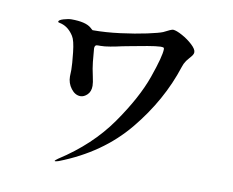

<svg xmlns="http://www.w3.org/2000/svg" viewBox="-80 -841 1161 956"><g transform="rotate(10 500.0 -363.5)"><path d="M844 -645Q844 -637 839 -629.5Q834 -622 824 -611Q812 -596 811 -595Q800 -579 795 -562Q738 -385 610 -230Q482 -75 273 6Q261 10 256 10Q253 10 253 8Q253 6 268 -5Q425 -106 519.5 -241Q614 -376 653 -487Q692 -598 692 -634Q692 -640 688 -641.5Q684 -643 673 -643Q650 -642 609.5 -635Q569 -628 528 -620L486 -612Q456 -605 427 -600Q398 -595 379 -595H370H364Q348 -595 349 -576L355 -509Q358 -479 367 -439Q374 -408 374 -392Q374 -363 357.5 -347Q341 -331 323 -331Q296 -331 275.5 -358Q255 -385 255 -419L256 -452Q256 -480 249.5 -539.5Q243 -599 230 -619Q205 -659 168 -670Q162 -672 156 -673Q150 -674 150 -677Q150 -686 174 -693Q198 -700 213 -700Q285 -700 313 -676Q319 -671 322 -668Q325 -665 326 -665H327Q392 -665 465.5 -674.5Q539 -684 597 -696.5Q655 -709 674 -717Q712 -737 721 -737Q738 -736 768 -719.5Q798 -703 821 -681.5Q844 -660 844 -645Z"/></g></svg>

Font: Shippori Mincho B1
Style: Bold
Weight: 700
Designer: FONTDASU
Foundry: FONTDASU / Google Inc. / but / Adobe
Version: Version 3.110; ttfautohint (v1.8.3)